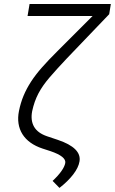

<svg xmlns="http://www.w3.org/2000/svg" viewBox="-20 -747 570 953"><path d="M74.2 -196.4Q82.4 -236.9 97.1 -272.2Q111.9 -307.5 134.4 -342.2Q157 -376.8 188.6 -412.6Q220.2 -448.5 262.1 -490.1L439.6 -667.6H116.8L126.8 -727.3H530.2L522 -676.5L312.1 -457.4Q286.6 -430.4 265.3 -407Q244 -383.5 226.6 -363.3Q209.2 -343 195.3 -323.3Q181.5 -303.6 170.8 -283.4Q160.2 -263.1 152.5 -241.3Q144.9 -219.5 139.6 -195Q131 -149.5 149 -118.1Q166.9 -86.6 213.4 -70.7L267.4 -52.6Q386 -12.4 374.6 54.3Q369.7 84.5 343.6 118.6Q317.5 152.7 275.2 185.7L241.1 150.9Q267.8 126.1 284.3 103Q300.8 79.9 304 61.8Q308.9 29.8 230.5 3.2L191.1 -9.6Q156.6 -21 131.4 -39.1Q106.2 -57.2 91.3 -81.1Q76.3 -105.1 71.9 -134.2Q67.5 -163.4 74.2 -196.4Z"/></svg>

Font: Inter P Light
Style: Italic
Weight: 300
Italic angle: 9.39999°
Designer: Rasmus Andersson
Foundry: rsms
Version: Version 3.018;git-588b23468